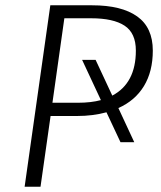

<svg xmlns="http://www.w3.org/2000/svg" viewBox="-20 -705 607 725"><path d="M427 -297 487 -168H435L382 -281Q331 -267 271 -267H171L133 0H73L170 -685H328Q439 -685 498 -643Q557 -601 557 -514Q557 -435 523.5 -380Q490 -325 427 -297ZM493 -514Q493 -580 450.5 -608Q408 -636 324 -636H223L178 -317H274Q324 -317 361 -327L290 -479H341L404 -344Q493 -391 493 -514Z"/></svg>

Font: FiraGO Light
Style: Italic
Weight: 300
Italic angle: -8°
Designer: bBox Type GmbH
Foundry: bBox Type GmbH
Version: Version 1.001